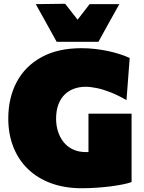

<svg xmlns="http://www.w3.org/2000/svg" viewBox="-20 -985 765 1020"><path d="M414 15Q323 15 250.8 -11.8Q178.5 -38.5 128 -87.5Q77.5 -136.5 50.8 -204.5Q24 -272.5 24 -355Q24 -465.5 69 -549.8Q114 -634 200.8 -681.5Q287.5 -729 413 -729Q450.5 -729 486.5 -724.8Q522.5 -720.5 555.2 -713.5Q588 -706.5 617 -697Q646 -687.5 669 -677L652 -453Q609 -478 569.5 -493.8Q530 -509.5 495.8 -516.8Q461.5 -524 434 -524Q403 -524 374.8 -514.2Q346.5 -504.5 324.8 -483.8Q303 -463 290.5 -430.8Q278 -398.5 278 -354Q278 -319 288 -287Q298 -255 317.8 -230.2Q337.5 -205.5 367.5 -191.2Q397.5 -177 437 -177Q471 -177 498.8 -180Q526.5 -183 551 -189.8Q575.5 -196.5 599.8 -206.8Q624 -217 650 -231L679 -18Q662.5 -11.5 634.2 -5.8Q606 0 570 4.8Q534 9.5 494 12.2Q454 15 414 15ZM450 -13Q450 -71.5 450 -116.8Q450 -162 450 -207Q450 -259 450 -299Q450 -339 450 -381H679Q679 -339 679 -299Q679 -259 679 -207Q679 -162 679 -117.5Q679 -73 679 -18ZM281 -763Q253 -814 225 -864.2Q197 -914.5 170 -963L326 -965Q348.5 -936 371.8 -906.5Q395 -877 418 -847H366Q389 -876.5 411.8 -905.8Q434.5 -935 456 -963H614Q586.5 -914.5 558.8 -864.2Q531 -814 503 -763Z"/></svg>

Font: Commissioner Thin Black
Style: Regular
Weight: 900
Version: Version 1.000